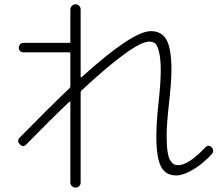

<svg xmlns="http://www.w3.org/2000/svg" viewBox="-20 -812 1040 894"><path d="M72.3 -171.9Q203.1 -305.7 304.7 -402.3Q307.6 -405.3 307.6 -410.2V-563.5Q307.6 -568.4 302.7 -568.4H87.9Q79.1 -568.4 73.2 -574.7Q67.4 -581.1 67.4 -589.8Q67.4 -598.6 73.2 -605.5Q79.1 -612.3 87.9 -612.3H302.7Q307.6 -612.3 307.6 -617.2V-767.6Q307.6 -777.3 314.9 -784.7Q322.3 -792 332 -792Q341.8 -792 348.6 -785.2Q355.5 -778.3 355.5 -767.6V-454.1Q355.5 -453.1 356.9 -452.1Q358.4 -451.2 359.4 -452.1Q596.7 -667 682.6 -667Q733.4 -667 755.9 -625.5Q778.3 -584 778.3 -485.4Q778.3 -431.6 767.1 -332.5Q755.9 -233.4 755.9 -179.7Q755.9 -134.8 760.3 -106Q764.6 -77.1 773.4 -64Q782.2 -50.8 790 -46.9Q797.9 -43 809.6 -43Q857.4 -43 936.5 -126Q951.2 -140.6 965.8 -126Q979.5 -110.4 965.8 -93.8Q923.8 -48.8 878.4 -22Q833 4.9 800.8 4.9Q751 4.9 729.5 -36.6Q708 -78.1 708 -176.8Q708 -240.2 717.8 -330.1Q728.5 -426.8 728.5 -482.4Q728.5 -540 720.2 -571.8Q711.9 -603.5 701.7 -610.8Q691.4 -618.2 674.8 -618.2Q604.5 -618.2 359.4 -390.6Q355.5 -386.7 355.5 -381.8V38.1Q355.5 47.9 348.6 54.7Q341.8 61.5 332 61.5Q322.3 61.5 314.9 54.7Q307.6 47.9 307.6 38.1V-337.9Q307.6 -338.9 306.2 -339.4Q304.7 -339.8 303.7 -338.9Q210.9 -251 102.5 -139.6Q87.9 -124 72.3 -140.1Q56.6 -156.2 72.3 -171.9Z"/></svg>

Font: Rounded-L Mgen+ 1mn light
Style: Regular
Weight: 200
Designer: [Source Han Sans]
Ryoko NISHIZUKA  (kana & ideographs); Paul D. Hunt (Latin, Greek & Cyrillic); Wenlong ZHANG  (bopomofo
Version: Version 1.059.20150602